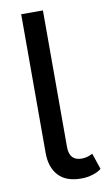

<svg xmlns="http://www.w3.org/2000/svg" viewBox="-86 -783 465 835"><g transform="rotate(-10 146.5 -365.5)"><path d="M204 9Q137 9 103.5 -27.5Q70 -64 70 -127V-740H166V-137Q166 -76 221 -76Q235 -76 247.5 -80Q260 -84 269 -89L293 -18Q279 -6 254.5 1.5Q230 9 204 9Z"/></g></svg>

Font: Livvic Medium
Style: Regular
Weight: 500
Designer: Jacques Le Bailly, Baron von Fonthausen
Version: Version 1.001; ttfautohint (v1.8.2)